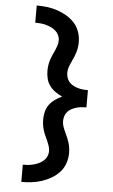

<svg xmlns="http://www.w3.org/2000/svg" viewBox="-64 -875 627 1069"><g transform="rotate(5 250.0 -340.0)"><path d="M97 153V57Q113 57 128 55.5Q143 54 157.5 50Q172 46 186 39.5Q200 33 211.5 23Q223 13 229.5 -1Q236 -15 236 -30Q236 -46 231 -60.5Q226 -75 220 -88.5Q214 -102 207.5 -116Q201 -130 196.5 -145Q192 -160 190 -175Q188 -190 188 -205Q188 -227 193.5 -248.5Q199 -270 212 -287.5Q225 -305 243.5 -318Q262 -331 282 -340Q262 -349 243.5 -362Q225 -375 212 -392.5Q199 -410 193.5 -431.5Q188 -453 188 -475Q188 -490 190 -505Q192 -520 196.5 -535Q201 -550 207.5 -564Q214 -578 220 -591.5Q226 -605 231 -619.5Q236 -634 236 -650Q236 -665 229.5 -679Q223 -693 211.5 -703Q200 -713 186 -719.5Q172 -726 157.5 -730Q143 -734 128 -735.5Q113 -737 97 -737V-833Q126 -833 155 -829.5Q184 -826 211.5 -817Q239 -808 264.5 -793Q290 -778 309.5 -756.5Q329 -735 338.5 -707Q348 -679 348 -650Q348 -621 340 -594Q332 -567 319 -542V-541Q311 -525 305 -508.5Q299 -492 299 -475Q299 -461 303.5 -447Q308 -433 317.5 -422.5Q327 -412 339.5 -405.5Q352 -399 365.5 -395Q379 -391 393.5 -389.5Q408 -388 422 -388V-292Q408 -292 393.5 -290.5Q379 -289 365.5 -285Q352 -281 339.5 -274.5Q327 -268 317.5 -257.5Q308 -247 303.5 -233Q299 -219 299 -205Q299 -188 305 -171.5Q311 -155 319 -139V-138Q332 -113 340 -86Q348 -59 348 -30Q348 -1 338.5 27Q329 55 309.5 76.5Q290 98 264.5 113Q239 128 211.5 137Q184 146 155 149.5Q126 153 97 153Z"/></g></svg>

Font: Iosevka Web
Style: Bold
Weight: 700
Monospace: yes
Designer: Belleve Invis
Foundry: Belleve Invis
Version: Version 28.0.3; ttfautohint (v1.8.3)